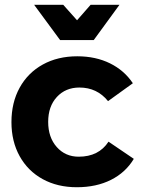

<svg xmlns="http://www.w3.org/2000/svg" viewBox="-20 -779 603 805"><path d="M313 -412Q255 -412 218.5 -372.5Q182 -333 182 -268Q182 -203 218 -162.5Q254 -122 310 -122Q394 -122 435 -185L541 -113Q507 -56 445.5 -25Q384 6 302 6Q221 6 159 -28Q97 -62 62.5 -124Q28 -186 28 -267Q28 -349 62.5 -411.5Q97 -474 159.5 -508.5Q222 -543 304 -543Q381 -543 441 -513.5Q501 -484 537 -430L433 -355Q387 -412 313 -412ZM360 -759H481L373 -611H232L123 -759H245L303 -694Z"/></svg>

Font: Gontserrat SemiBold
Style: Regular
Weight: 600
Designer: Julieta Ulanovsky
Foundry: Julieta Ulanovsky
Version: Version 6.001